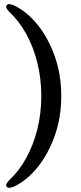

<svg xmlns="http://www.w3.org/2000/svg" viewBox="-20 -760 385 909"><path d="M270 -305.5Q270 -205.5 239.8 -119Q209.5 -32.5 158.8 30.8Q108 94 46 123.5Q19 134.5 11.5 123.5Q7.5 118 10.5 111Q13.5 104 24.5 92Q69.5 50.5 103.5 -10.8Q137.5 -72 156.5 -146.8Q175.5 -221.5 175.5 -305.5Q175.5 -389 156.5 -464.2Q137.5 -539.5 103.5 -600.5Q69.5 -661.5 24.5 -703.5Q13.5 -715 10.5 -722Q7.5 -729 11.5 -735Q19 -746 46 -734.5Q108 -705 158.8 -641.8Q209.5 -578.5 239.8 -492Q270 -405.5 270 -305.5Z"/></svg>

Font: Fraunces 16pt
Style: Regular
Weight: 400
Version: Version 1.000;[b76b70a41]